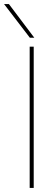

<svg xmlns="http://www.w3.org/2000/svg" viewBox="-64 -931 269 951"><path d="M83 0V-700H103V0ZM84 -744 -44 -911H-20L106 -744Z"/></svg>

Font: Georama Thin
Style: Regular
Weight: 100
Designer: Jean-Baptiste Levee
Foundry: Production Type
Version: Version 1.000